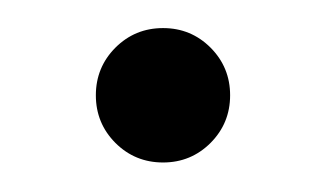

<svg xmlns="http://www.w3.org/2000/svg" viewBox="-20 -379 228 134"><path d="M93.8 -265.6Q74.2 -265.6 60.5 -279.3Q46.9 -293 46.9 -312.5Q46.9 -332 60.5 -345.7Q74.2 -359.4 93.8 -359.4Q113.3 -359.4 127 -345.7Q140.6 -332 140.6 -312.5Q140.6 -293 127 -279.3Q113.3 -265.6 93.8 -265.6Z"/></svg>

Font: Juliett
Style: Regular
Weight: 400
Designer: GGBotNet
Foundry: GGBotNet
Version: 0.60